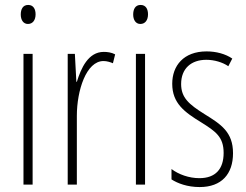

<svg xmlns="http://www.w3.org/2000/svg" viewBox="-20 -747 996 777"><path d="M94 -727C72 -727 64 -709 64 -688C64 -667 74 -650 93 -650C112 -650 124 -665 124 -689C124 -709 116 -727 94 -727ZM112 -529H75V0H112Z M400 -537C337 -537 308 -471 291 -416H289L283 -529H254V0H291V-278C291 -381 329 -500 399 -500C413 -500 428 -495 437 -491L446 -527C431 -535 414 -537 400 -537Z M549 -727C527 -727 519 -709 519 -688C519 -667 529 -650 548 -650C567 -650 579 -665 579 -689C579 -709 571 -727 549 -727ZM567 -529H530V0H567Z M923 -127C923 -213 874 -244 808 -285C744 -325 713 -352 713 -407C713 -470 754 -505 815 -505C847 -505 881 -495 904 -479L920 -510C892 -529 855 -539 816 -539C723 -539 677 -481 677 -408C677 -329 727 -293 794 -252C853 -215 885 -193 885 -128C885 -63 852 -26 787 -26C745 -26 703 -41 674 -63V-21C699 -5 738 10 788 10C877 10 923 -43 923 -127Z"/></svg>

Font: Noto Sans Sinhala ExtraCondensed ExtraLight
Style: Regular
Weight: 200
Width: 2
Designer: Jelle Bosma - Monotype Design Team
Foundry: Monotype Imaging Inc.
Version: Version 2.006